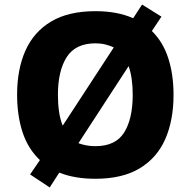

<svg xmlns="http://www.w3.org/2000/svg" viewBox="-20 -774 836 842"><path d="M741 -358Q741 -247 705 -164.5Q669 -82 593 -36Q517 10 398 10Q307 10 240 -17L198 48L112 -9L155 -72Q103 -121 79 -194Q55 -267 55 -359Q55 -470 91.5 -552Q128 -634 204 -679.5Q280 -725 399 -725Q495 -725 564 -694L603 -754L688 -701L646 -638Q695 -590 718 -518.5Q741 -447 741 -358ZM234 -358Q234 -318 239 -284Q244 -250 255 -223L479 -566Q462 -574 442 -579Q422 -584 399 -584Q311 -584 272.5 -523.5Q234 -463 234 -358ZM562 -358Q562 -434 544 -484L324 -146Q340 -140 358.5 -136.5Q377 -133 398 -133Q487 -133 524.5 -193Q562 -253 562 -358Z"/></svg>

Font: Noto Sans Bengali ExtraBold
Style: Regular
Weight: 800
Designer: Jelle Bosma - Monotype Design Team
Foundry: Monotype Imaging Inc.
Version: Version 2.003; ttfautohint (v1.8.4.7-5d5b)